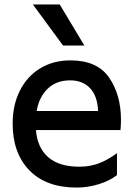

<svg xmlns="http://www.w3.org/2000/svg" viewBox="-20 -832 611 865"><path d="M37 -275Q37 -358 69 -422.5Q101 -487 160 -523.5Q219 -560 298 -560Q418 -560 471.5 -482.5Q525 -405 525 -292Q525 -276 523 -246H142Q148 -167 197 -124Q246 -81 337 -81Q385 -81 425 -96Q465 -111 507 -142V-43Q473 -17 424.5 -2Q376 13 325 13Q188 13 112.5 -64.5Q37 -142 37 -275ZM422 -332Q419 -400 385.5 -435Q352 -470 296 -470Q234 -470 195 -432.5Q156 -395 145 -332ZM264 -627 128 -812H249L360 -627Z"/></svg>

Font: Application Medium
Style: Regular
Weight: 500
Designer: Wei Huang
Foundry: Wei Huang
Version: Version 0.012